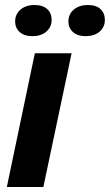

<svg xmlns="http://www.w3.org/2000/svg" viewBox="-20 -750 441 770"><path d="M7.4 0 119.7 -536.3H267.1L153.9 0ZM322.6 -605Q290.6 -605 272.4 -621.6Q254.3 -638.1 254.3 -664Q254.3 -693 275.8 -711.4Q297.3 -729.9 332.3 -729.9Q365.7 -729.9 383.1 -713.4Q400.6 -697 400.6 -670.1Q400.6 -641.9 379.8 -623.4Q359 -605 322.6 -605ZM109 -605Q77 -605 58.9 -621.6Q40.7 -638.1 40.7 -664Q40.7 -693 62.2 -711.4Q83.7 -729.9 118.7 -729.9Q152.1 -729.9 169.6 -713.4Q187 -697 187 -670.1Q187 -641.9 166.2 -623.4Q145.4 -605 109 -605Z"/></svg>

Font: Mona Sans ExtraLight
Style: Italic
Weight: 200
Italic angle: -11.6951°
Designer: Deni Anggara
Foundry: GitHub
Version: Version 2.000